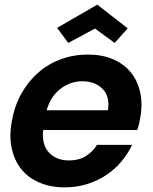

<svg xmlns="http://www.w3.org/2000/svg" viewBox="-20 -798 657 827"><path d="M335 -448Q283 -448 240.5 -415.5Q198 -383 181 -323H445Q454 -383 421.5 -415.5Q389 -448 335 -448ZM549 -174Q531 -136 503 -102.5Q475 -69 437.5 -44Q400 -19 355 -5Q310 9 259 9Q199 9 151 -11Q103 -31 72.5 -68.5Q42 -106 30.5 -159Q19 -212 31 -277Q43 -343 72.5 -395.5Q102 -448 145 -485.5Q188 -523 242.5 -543Q297 -563 359 -563Q419 -563 465.5 -543.5Q512 -524 542 -488Q572 -452 583.5 -401.5Q595 -351 584 -290Q582 -278 579 -265Q576 -252 571 -238H166Q159 -175 191 -141Q223 -107 276 -107Q321 -107 351 -126.5Q381 -146 398 -174ZM530 -676 474 -613 389 -675 274 -613 226 -678 399 -778Z"/></svg>

Font: SVN-Poppins SemiBold
Style: Italic
Weight: 600
Italic angle: -10°
Designer: Ninad Kale (Devanagari), Jonny Pinhorn (Latin)
Foundry: Indian Type Foundry
Version: Version 3.002 2017; ttfautohint (v1.8.3)